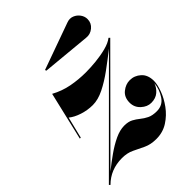

<svg xmlns="http://www.w3.org/2000/svg" viewBox="-219 -750 863 863"><g transform="rotate(-45 213.0 -318.5)"><path d="M365.5 -535.4 135.5 -557.1 133.1 -563.5 355.5 -643.3Q375 -650.6 392.1 -643.8Q409.2 -637 419.8 -622.2Q430.4 -607.4 430.4 -590.3Q430.4 -564.9 410.6 -548.6Q390.9 -532.2 365.5 -535.4ZM25.9 -234.9 80.1 -465.1Q120.8 -442.9 165.2 -434.4Q209.5 -426 255.1 -426Q284.2 -426 319.6 -429.4Q355 -432.9 387 -441.2Q418.9 -449.5 437.5 -464.1L442.9 -458.5L18.6 -33Q50.5 -58.6 83.6 -81.9Q116.7 -105.2 148.4 -120.1Q180.2 -135 208 -135Q233.6 -135 250 -126.2Q266.4 -117.4 280.3 -106Q294.2 -94.5 312 -85.7Q329.8 -76.9 357.9 -76.9Q395.3 -76.9 415.5 -107.5Q435.8 -138.2 439 -174.3Q431.4 -152.1 413.3 -136.6Q395.3 -121.1 366.9 -121.1Q341.6 -121.1 319.8 -141.1Q298.1 -161.1 298.1 -190.9Q298.1 -224.9 320.9 -243.4Q343.8 -262 369.9 -262Q399.7 -262 422.4 -241.5Q445.1 -220.9 445.1 -182.6Q445.1 -160.2 433.2 -127.8Q421.4 -95.5 398.6 -64Q375.7 -32.5 342.9 -11.4Q310.1 9.8 268.1 9.8Q232.7 9.8 206.8 -2.4Q180.9 -14.6 155.9 -26.9Q130.9 -39.1 97.9 -39.1Q24.9 -39.1 -23.9 9.8L-28.8 4.9L-28.3 4.4L-29.3 4.9L404.3 -428.2Q364.7 -397 324.6 -367.6Q284.4 -338.1 246.1 -319.1Q207.8 -300 173.8 -300Q140.9 -300 108.8 -310.4Q76.7 -320.8 57.1 -337.2L32 -234.9Z"/></g></svg>

Font: Bodoni* 36
Style: Bold Italic
Weight: 700
Italic angle: -13°
Version: Version 2.000; ttfautohint (v1.8.1)